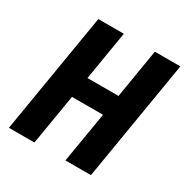

<svg xmlns="http://www.w3.org/2000/svg" viewBox="-161 -832 934 965"><g transform="rotate(30 306.0 -349.0)"><path d="M397 -293H217L168 0H20L136 -698H284L237 -414H417L464 -698H612L496 0H348Z"/></g></svg>

Font: IBM Plex Mono
Style: Bold Italic
Weight: 700
Italic angle: -9°
Monospace: yes
Designer: Mike Abbink, Paul van der Laan, Pieter van Rosmalen
Foundry: Bold Monday
Version: Version 2.3